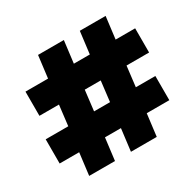

<svg xmlns="http://www.w3.org/2000/svg" viewBox="-153 -865 1045 1031"><g transform="rotate(-30 370.0 -350.0)"><path d="M587 -413 572 -287H693V-137H553L536 0H376L393 -137H294L277 0H117L134 -137H13V-287H153L168 -413H47V-563H187L204 -700H364L347 -563H446L463 -700H623L606 -563H727V-413ZM427 -413H328L313 -287H412Z"/></g></svg>

Font: Montserrat Alternates Black
Style: Regular
Weight: 900
Designer: Julieta Ulanovsky
Foundry: Julieta Ulanovsky
Version: Version 7.200